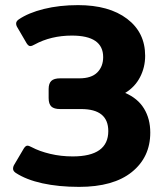

<svg xmlns="http://www.w3.org/2000/svg" viewBox="-20 -715 638 750"><path d="M41 -40Q31 -47 31 -56Q31 -65 37 -74L73 -135Q80 -146 87 -146Q93 -146 104 -140Q134 -124 176 -114Q218 -104 264 -104Q403 -104 403 -203Q403 -289 297 -289H215Q191 -289 180.5 -299Q170 -309 170 -332V-367Q170 -389 180.5 -399Q191 -409 215 -409H290Q337 -409 360 -432Q383 -455 383 -492Q383 -576 261 -576Q179 -576 115 -541Q105 -535 98 -535Q91 -535 84 -546L49 -606Q43 -615 43 -623Q43 -632 53 -639Q91 -665 151.5 -680Q212 -695 285 -695Q406 -695 476.5 -641.5Q547 -588 547 -497Q547 -452 527 -413.5Q507 -375 469 -352Q518 -331 542.5 -291Q567 -251 567 -197Q567 -101 495 -43Q423 15 289 15Q209 15 145.5 1Q82 -13 41 -40Z"/></svg>

Font: Mitr Medium
Style: Regular
Weight: 500
Designer: Thanarat Vachiruckul
Foundry: Cadson Demak
Version: Version 1.002